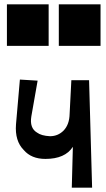

<svg xmlns="http://www.w3.org/2000/svg" viewBox="-20 -868 492 888"><path d="M54 -293 72 -500 154 -495 125 -330Q116 -276 151 -255Q171 -240 211 -238Q248 -238 274 -264Q301 -292 302 -341L310 -497H392L406 0H312L317 -189Q281 -133 190 -133Q125 -133 90 -174Q48 -216 54 -293ZM12 -656V-848H205V-656ZM252 -656V-848H445V-656Z"/></svg>

Font: OpenDyslexic
Style: Bold
Weight: 800
Designer: Abbie Gonzalez
Version: Version 0.920;hotconv 1.0.109;makeotfexe 2.5.65596